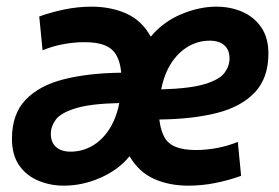

<svg xmlns="http://www.w3.org/2000/svg" viewBox="-20 -558 858 591"><path d="M176.8 13.5Q134.5 13.5 97.9 -1.9Q61.2 -17.2 39 -49Q16.8 -80.8 16.8 -131Q16.8 -206.8 58.8 -250.8Q100.8 -294.8 176.1 -313.9Q251.5 -333 352.8 -334.2Q352.8 -335.2 352.8 -336Q352.8 -336.8 352.8 -337.8Q349.2 -370.2 337.2 -389.9Q325.2 -409.5 301.9 -418.9Q278.5 -428.2 239.8 -428.2Q208 -428.2 174.8 -422Q141.5 -415.8 111 -403.2L100.8 -507.2Q134.8 -519.8 177 -528.6Q219.2 -537.5 261.8 -537.5Q321.8 -537.5 369.5 -516Q417.2 -494.5 444 -445Q482 -490.8 537.5 -514.1Q593 -537.5 646 -537.5Q689 -537.5 725.4 -521.9Q761.8 -506.2 784 -474.1Q806.2 -442 806.2 -393Q806.2 -318 764.4 -273.6Q722.5 -229.2 647.4 -210.2Q572.2 -191.2 470.8 -190.2Q470.8 -189.8 470.8 -188.9Q470.8 -188 470.8 -187.5Q475 -155 486.5 -134.9Q498 -114.8 521.8 -105.5Q545.5 -96.2 583.2 -96.2Q615 -96.2 648.4 -102.5Q681.8 -108.8 712 -121.2L722.2 -16.8Q686 -3.5 644.1 5Q602.2 13.5 559.8 13.5Q500.5 13.5 453.9 -7.5Q407.2 -28.5 378.8 -77.2Q344.5 -35 289.2 -10.8Q234 13.5 176.8 13.5ZM197.5 -91.2Q233 -91.2 263.8 -108.9Q294.5 -126.5 316.2 -160Q338 -193.5 347.2 -240.8Q258 -238.8 212.5 -224.6Q167 -210.5 151.8 -189.9Q136.5 -169.2 136.5 -146Q136.5 -119.5 152.6 -105.4Q168.8 -91.2 197.5 -91.2ZM476.2 -282.8Q566 -285.5 611 -299.4Q656 -313.2 671.2 -334Q686.5 -354.8 686.5 -378Q686.5 -404.5 670.5 -418.6Q654.5 -432.8 625.5 -432.8Q590.2 -432.8 559.6 -415Q529 -397.2 507.2 -363.8Q485.5 -330.2 476.2 -282.8Z"/></svg>

Font: Ubuntu Sans
Style: Italic
Weight: 400
Italic angle: -13.5°
Designer: Dalton Maag Ltd
Foundry: Dalton Maag Ltd
Version: Version 1.006